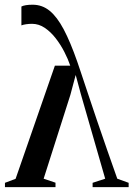

<svg xmlns="http://www.w3.org/2000/svg" viewBox="-32 -774 552 794"><path d="M103 -754.5Q142.5 -754.5 173.2 -729.5Q204 -704.5 231.5 -652.5Q259 -600.5 287.5 -519Q291 -508.5 302.8 -473.8Q314.5 -439 331.5 -387.8Q348.5 -336.5 369 -276.2Q389.5 -216 411.2 -153.8Q433 -91.5 453 -35L500 -18V0H351V-18L403 -35L302 -386L281 -464L259 -381.5L148.5 -35L197.5 -18.5V0H-11.5V-18L32.5 -34.5L195 -502.5H258.5Q249.5 -529.5 234.2 -559.2Q219 -589 198.5 -615.5Q178 -642 153.2 -658.8Q128.5 -675.5 100.5 -675.5Q88.5 -675.5 76.2 -673.8Q64 -672 56.5 -669V-747Q63 -750.5 74.8 -752.5Q86.5 -754.5 103 -754.5Z"/></svg>

Font: Merriweather 144pt Medium
Style: Regular
Weight: 500
Version: Version 2.100